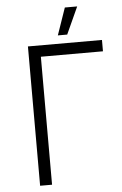

<svg xmlns="http://www.w3.org/2000/svg" viewBox="-59 -919 609 961"><g transform="rotate(-5 245.5 -439.0)"><path d="M366 -878H304L257 -742H304ZM103 0H163V-643H475V-700H103Z"/></g></svg>

Font: Fixel Display Light
Style: Regular
Weight: 300
Designer: AlfaBravo + MacPaw
Foundry: Kyrylo Tkachov, Marchela Mozhyna, Serhii Makarenko, Maria Weinstein, Zakhar Kryvoshyya
Version: Version 1.211